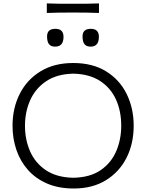

<svg xmlns="http://www.w3.org/2000/svg" viewBox="-20 -1095 858 1126"><path d="M412.5 10.5Q323 10.5 255.8 -18.8Q188.5 -48 143.5 -99Q98.5 -150 76 -216.5Q53.5 -283 53.5 -357.5Q53.5 -461 95.8 -544.5Q138 -628 217.8 -676.8Q297.5 -725.5 409.5 -725.5Q523.5 -725.5 602.8 -676.2Q682 -627 723 -543.5Q764 -460 764 -357.5Q764 -252.5 721.8 -169.2Q679.5 -86 600.8 -37.8Q522 10.5 412.5 10.5ZM410 -52.5Q508.5 -54.5 570.5 -97.2Q632.5 -140 661.8 -208.8Q691 -277.5 691 -357.5Q691 -444 659.8 -512.2Q628.5 -580.5 566 -620.8Q503.5 -661 410 -663Q314 -661 251 -618.8Q188 -576.5 157.2 -507.8Q126.5 -439 126.5 -357.5Q126.5 -276 156.5 -207.5Q186.5 -139 249.2 -96.8Q312 -54.5 410 -52.5ZM511.5 -821.5Q487.5 -821.5 475.8 -835.5Q464 -849.5 464 -881.5Q464 -926 512.5 -926Q560 -926 560 -879Q560 -821.5 511.5 -821.5ZM303.5 -821.5Q279.5 -821.5 267.8 -835.5Q256 -849.5 256 -881.5Q256 -926 304.5 -926Q352.5 -926 352.5 -879Q352.5 -821.5 303.5 -821.5ZM254.5 -1019V-1075Q289 -1073.5 327.2 -1073.2Q365.5 -1073 407.5 -1073Q449.5 -1073 487.8 -1073.2Q526 -1073.5 560.5 -1075V-1019Q526 -1020.5 487.8 -1021Q449.5 -1021.5 407.5 -1021.5Q365.5 -1021.5 327.2 -1021Q289 -1020.5 254.5 -1019Z"/></svg>

Font: Commissioner Flair Light
Style: Regular
Weight: 300
Designer: Kostas Bartsokas
Foundry: Kostas Bartsokas
Version: Version 1.000; ttfautohint (v1.8.3)